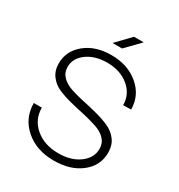

<svg xmlns="http://www.w3.org/2000/svg" viewBox="-211 -1038 1120 1202"><g transform="rotate(30 348.5 -436.5)"><path d="M356 25Q231 25 150 -45.5Q69 -116 69 -225H127Q127 -139 192 -84Q257 -29 358 -29Q451 -29 510 -73Q569 -117 569 -182Q569 -223 542 -251Q515 -279 471.5 -293.5Q428 -308 376 -320Q324 -331 272 -344Q220 -357 177 -375.5Q134 -394 107 -430.5Q80 -467 80 -518Q80 -608 153 -668Q226 -728 341 -728Q460 -728 538.5 -661.5Q617 -595 617 -494L560 -493Q560 -572 498 -623Q436 -674 341 -674Q252 -673 195.5 -631Q139 -589 139 -527Q139 -486 166 -458.5Q193 -431 236 -416.5Q279 -402 331 -391Q383 -380 435 -366.5Q487 -353 530.5 -333.5Q574 -314 601 -277.5Q628 -241 628 -188Q628 -95 552.5 -35Q477 25 356 25ZM475 -898 377 -797H308L405 -898Z"/></g></svg>

Font: Metropolitano Light
Style: Regular
Weight: 300
Designer: Fonts by Alex Slobzheninov & Chris M. Simpson / Changes by Cristiano Sobral
Foundry: Fonts by Alex Slobzheninov & Chris M. Simpson / Changes by Cristiano Sobral
Version: Version 1.00;August 30, 2020;FontCreator 13.0.0.2681 64-bit